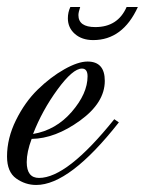

<svg xmlns="http://www.w3.org/2000/svg" viewBox="-93 -526 412 546"><path d="M18 -20Q98 -20 232 -187L245 -178Q105 0 10 0Q-21 0 -47 -18.5Q-73 -37 -73 -81Q-73 -133 -47.5 -184.5Q-22 -236 14.5 -271.5Q51 -307 90 -329Q129 -351 156 -351Q205 -351 205 -296Q205 -234 134.5 -183Q64 -132 -3 -131Q-17 -94 -17 -65Q-17 -20 18 -20ZM140 -331Q114 -331 70.5 -271.5Q27 -212 1 -145Q66 -156 111 -208Q156 -260 156 -309Q156 -331 140 -331ZM299 -506Q256 -412 172 -412Q140 -412 120 -429.5Q100 -447 100 -474Q100 -491 107 -506H135Q130 -491 130 -483Q130 -449 178 -449Q242 -449 267 -506Z"/></svg>

Font: Dynalight
Style: Regular
Weight: 400
Designer: Astigmatic (AOETI)
Foundry: Astigmatic (AOETI)
Version: Version 1.000